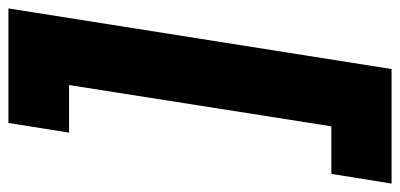

<svg xmlns="http://www.w3.org/2000/svg" viewBox="-284 -503 950 456"><g transform="rotate(90 191.0 -275.0)"><path d="M-17 180 127 -730H399L376 -587H263L165 36H278L255 180Z"/></g></svg>

Font: MuseoModerno ExtraBold
Style: Italic
Weight: 800
Italic angle: -9°
Designer: Pablo Cosgaya, Héctor Gatti, Marcela Romero, and the Authors of The MuseoModerno Project.
Foundry: Omnibus-Type Team
Version: Version 1.003